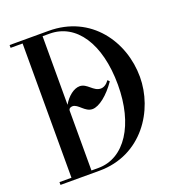

<svg xmlns="http://www.w3.org/2000/svg" viewBox="-128 -801 823 903"><g transform="rotate(-20 283.5 -350.0)"><path d="M216 -700H21V-686H81V-14H21V0H216C429 0 546 -184 546 -350C546 -526 429 -700 216 -700ZM181 -14V-312.5C181 -322.5 189 -328.5 200 -328.5C229 -328.5 247 -283.5 285 -283.5C318.5 -283.5 366.5 -321.5 405.5 -378.5L397 -387.5C383.5 -369 369 -361 354.5 -361C318 -361 301 -405.5 264 -405.5C235 -405.5 202.4 -380.1 181 -342.8V-686H216C348 -686 436 -558 436 -350C436 -152 348 -14 216 -14Z"/></g></svg>

Font: Picaflor 36 pt
Style: Regular
Weight: 400
Designer: Ariel Martín Pérez
Foundry: Tunera Type Foundry
Version: Version 1.000;hotconv 1.0.109;makeotfexe 2.5.65596